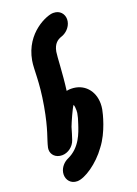

<svg xmlns="http://www.w3.org/2000/svg" viewBox="-175 -742 686 962"><g transform="rotate(-20 168.0 -261.0)"><path d="M35.5 -254.2C14.4 -134.7 -7 -96.9 -16.6 -53.9L-17.1 -51C-17.6 -47.9 -17.9 -44.9 -17.9 -41.9C-17.9 -15 3.6 7.3 37.6 7.3C67 7.3 99.4 -13.8 110.3 -48C116.2 -67.2 122.9 -85.6 129.6 -110.6C137.5 -131.6 167.1 -198.7 176.9 -210.5C180.1 -205.1 181.3 -191.3 181.3 -180.1C181.3 -174.1 181 -168.8 180.4 -165.9C177.7 -150.3 173.5 -133.8 165.8 -111.7C152.1 -70 129.8 0.3 59.5 32.1C37.3 41.7 16.4 63.3 11.6 90.5C10.9 94.2 10.6 97.9 10.6 101.6C10.6 129.9 29.6 155.5 64.2 155.5C104.7 155.5 180.4 105.4 229.1 36.7C278.4 -26.7 300.6 -120.3 304.2 -140.6C305.9 -150.7 306.8 -160.6 306.8 -170.1C306.8 -238.8 261.8 -290.7 191.9 -290.7C185.5 -290.7 179.6 -290.5 168.3 -288.3C180.3 -378.4 182.1 -464.6 186.6 -490.2C193.9 -531.4 216.1 -545.6 235.6 -552.1C260.6 -559.7 286.7 -582.9 292.2 -614.1C292.9 -617.8 293.2 -621.6 293.2 -625.2C293.2 -653.7 273.4 -678.2 239.4 -678.2H236.7C206.1 -678.2 82.7 -631.5 57.8 -490.5C49.3 -442.4 58.1 -382.2 35.5 -254.2Z"/></g></svg>

Font: TudorRose
Style: BoldOblique
Weight: 500
Version: Version 001.000